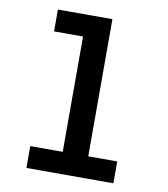

<svg xmlns="http://www.w3.org/2000/svg" viewBox="-82 -805 765 874"><g transform="rotate(10 300.0 -367.5)"><path d="M99 0V-101H249V-634H115V-735H367V-101H501V0Z"/></g></svg>

Font: Iosevka Curly Extended
Style: Bold
Weight: 700
Width: 7
Monospace: yes
Designer: Belleve Invis
Foundry: Belleve Invis
Version: Version 11.1.0; ttfautohint (v1.8.3)